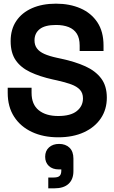

<svg xmlns="http://www.w3.org/2000/svg" viewBox="-20 -734 622 1046"><path d="M22 -228V-256H152V-228Q152 -165 191 -133.5Q230 -102 297 -102Q365 -102 398.5 -129Q432 -156 432 -198Q432 -227 415.5 -245Q399 -263 367.5 -274.5Q336 -286 291 -296L268 -301Q196 -317 144.5 -341.5Q93 -366 65.5 -406Q38 -446 38 -510Q38 -574 68.5 -619.5Q99 -665 154.5 -689.5Q210 -714 285 -714Q360 -714 418.5 -688.5Q477 -663 510.5 -612.5Q544 -562 544 -486V-456H414V-486Q414 -526 398.5 -550.5Q383 -575 354 -586.5Q325 -598 285 -598Q225 -598 196.5 -575.5Q168 -553 168 -514Q168 -488 181.5 -470Q195 -452 222 -440Q249 -428 291 -419L314 -414Q389 -398 444.5 -373Q500 -348 531 -307Q562 -266 562 -202Q562 -138 529.5 -89.5Q497 -41 437.5 -13.5Q378 14 297 14Q216 14 154 -15Q92 -44 57 -98Q22 -152 22 -228ZM243 292V233H273Q296 233 305 224Q314 215 314 195V189H301Q266 189 246 170Q226 151 226 120Q226 88 247 69Q268 50 302 50Q337 50 358.5 70.5Q380 91 380 130V198Q380 243 353.5 267.5Q327 292 276 292Z"/></svg>

Font: Space Grotesk Frontify
Style: Bold
Weight: 700
Designer: Florian Karsten
Version: Version 2.000